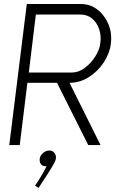

<svg xmlns="http://www.w3.org/2000/svg" viewBox="-20 -720 594 953"><path d="M479 0H418L263 -309H116L78 0H26L113 -700H382Q428 -700 463.5 -672.5Q499 -645 518 -600Q537 -555 530 -501Q524 -454 494.5 -409.5Q465 -365 420.5 -337Q376 -309 325 -309ZM478 -507Q483 -543 472 -575.5Q461 -608 437 -628Q413 -648 378 -648H158L123 -360H337Q370 -360 401 -383Q432 -406 453.5 -440.5Q475 -475 478 -507ZM178 63Q182 49 195.5 38Q209 27 225 27Q243 27 252.5 42.5Q262 58 255 76Q253 83 241.5 103Q230 123 215 146Q200 169 187.5 188Q175 207 171 213L154 201Q158 196 168.5 180Q179 164 191 143Q203 122 211 105Q192 107 183 94.5Q174 82 178 63Z"/></svg>

Font: Kulim Park ExtraLight
Style: Italic
Weight: 275
Italic angle: -8°
Designer: Noponies / Dale Sattler
Foundry: Noponies
Version: Version 1.000; ttfautohint (v1.8.3)